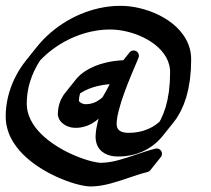

<svg xmlns="http://www.w3.org/2000/svg" viewBox="-20 -679 741 674"><path d="M262.9 -352.3C280.4 -363.8 301.2 -371.7 322.8 -377C336.6 -380.3 350.7 -382.4 365 -383.6C364.6 -382.8 364.2 -382 363.8 -381.1C356.2 -366 348.4 -351.3 339.8 -337.4C333.8 -332.1 327.5 -327.4 320.8 -323.6C312.2 -318.7 303 -315.6 293.4 -314.2C291 -313.9 288.7 -313.4 286.2 -313.4C283.8 -313.3 281.1 -313.1 279.4 -313.3C275.5 -313.5 271.6 -314.4 268.1 -315.9C264.6 -317.3 261.4 -319.4 259.2 -321.6C258.3 -322.6 257.4 -323.7 257.1 -324.3C257.1 -324.4 257 -324.5 257 -324.5C257.5 -329.3 257.4 -334.2 258.3 -338.9L259.9 -346C260.2 -347.2 260.3 -348.4 260.7 -349.6L261.3 -351.2C261.8 -351.5 262.3 -351.9 262.9 -352.3ZM650.9 -476.7C650.8 -479.9 650.7 -483.2 650.2 -486.4C647.8 -512.1 637.4 -536.9 622.7 -557.3C608.1 -577.9 589.4 -594.5 569.3 -608C549.2 -621.6 527.5 -632 505.1 -640.1C482.6 -648 459.4 -653.7 435.6 -656.6C423.8 -658 411.6 -658.7 399.6 -658.5C387.7 -658.4 375.9 -657.7 364.1 -656.3C316.9 -650.8 271.3 -635.8 229.8 -613.7C188.3 -591.5 150.6 -562 119.4 -526.4C115.2 -521.6 111.1 -516.7 107.2 -511.6C106.4 -510.7 105.6 -509.7 104.9 -508.8C104.1 -507.8 103.3 -506.9 102.6 -505.9C101.8 -504.9 101.1 -504 100.3 -503C99.5 -502.1 98.8 -501.1 98 -500.2C97.2 -499.2 96.5 -498.3 95.7 -497.3C95 -496.3 94.2 -495.4 93.4 -494.4C92.7 -493.5 91.9 -492.5 91.1 -491.6C90.4 -490.6 89.6 -489.7 88.8 -488.7C88.1 -487.8 87.3 -486.8 86.6 -485.8C85.8 -484.9 85 -483.9 84.3 -483C83.5 -482 82.7 -481.1 82 -480.1C81.2 -479.2 80.4 -478.2 79.7 -477.2C78.9 -476.3 78.1 -475.4 77.4 -474.4C76.6 -473.4 75.9 -472.5 75.1 -471.5C74.3 -470.6 73.6 -469.6 72.8 -468.7C46.4 -435.8 25.6 -398.1 13.2 -357.4C6.2 -334.5 1.9 -310.8 0.5 -286.9L0 -268.9L0.4 -259.4C0.5 -256.2 0.8 -253.1 1.3 -249.9L2.7 -240.5C3.2 -237.4 4.1 -234.3 4.8 -231.2C6 -225 8.3 -219.1 10.3 -213.1C19 -189.4 32.9 -168.5 48.7 -150.1C64.7 -132 82.8 -116.3 101.9 -102.5C140.4 -75.1 182.4 -54.5 226.7 -39.4C237.8 -35.7 249.1 -32.4 260.8 -29.7C272.5 -27 284.2 -24.7 298.2 -24.4C323.2 -24.6 346.9 -29.1 369.4 -35.2C414.5 -47.1 456.3 -65 497.6 -75.1L497.8 -75.1C502.6 -76.3 506.5 -79.3 509 -83.1C509.8 -84 510.6 -85 511.3 -86C512.1 -86.9 512.9 -87.8 513.6 -88.9C514.4 -89.8 515.2 -90.7 515.8 -91.7C516.7 -92.6 517.5 -93.6 518.1 -94.6C519 -95.5 519.8 -96.4 520.4 -97.5C521.3 -98.3 522.1 -99.3 522.7 -100.3C523.6 -101.2 524.3 -102.2 525 -103.2C525.9 -104.1 526.6 -105 527.3 -106.1C528.2 -106.9 528.9 -107.9 529.6 -108.9C530.4 -109.8 531.2 -110.8 531.9 -111.8C532.7 -112.7 533.5 -113.6 534.2 -114.7C535 -115.5 535.8 -116.5 536.5 -117.5C537.3 -118.4 538.1 -119.4 538.8 -120.4C539.6 -121.3 540.4 -122.2 541 -123.2C541.9 -124.1 542.7 -125.1 543.3 -126.1C547.7 -130.6 549.7 -137 548.1 -143.5C545.7 -153.5 535.6 -159.6 525.6 -157.2C502.5 -151.5 480.8 -144.1 459.6 -136.9C438.3 -129.7 417.4 -122.6 396.5 -117C375.7 -111.4 354.9 -107.7 335 -107.5C326.5 -107.6 316 -109.5 305.9 -111.8C295.7 -114.2 285.4 -117.1 275.2 -120.6C234.5 -134.4 195.1 -153.8 160.4 -178.6C143.1 -191.1 127.1 -205 113.4 -220.5C99.9 -236.1 88.7 -253.3 81.9 -271.8C80.4 -276.5 78.5 -281.1 77.6 -285.9C77.1 -288.3 76.4 -290.7 76 -293L75 -300.3C74.5 -302.7 74.4 -305.1 74.3 -307.5L73.9 -314.8L74.4 -330.5C75.6 -351.5 79.3 -372.2 85.5 -392.3C93.6 -418.9 105.8 -444.1 121.2 -467.4C176.6 -525.1 252.5 -564.1 331.7 -573.4C342.2 -574.7 352.8 -575.3 363.3 -575.4C373.8 -575.6 384.1 -574.9 394.5 -573.7C415.4 -571.3 436 -566.2 455.9 -559.2C475.7 -552 494.7 -542.8 511.9 -531.2C529 -519.7 544.3 -505.9 555.7 -489.8C567.2 -473.8 574.7 -455.7 576.5 -436.6C576.9 -434.3 576.9 -431.9 577 -429.5C577.1 -427.1 577.2 -424.7 577 -421.9L576.5 -405.6L576 -389.3L574.4 -373.2L572.9 -357.1L570.1 -341.2C569.1 -336 568.6 -330.6 567.2 -325.5L563.3 -310L561.3 -302.3L558.7 -294.9L553.5 -280C551.7 -275.1 549.3 -270.5 547.2 -265.8C545 -261 542.9 -256.2 540.1 -252L539.8 -251.5C539.5 -251.2 539.1 -250.9 538.8 -250.6C523.7 -237.4 506.1 -227.3 486.9 -221.3L483.4 -220L479.7 -219.1L472.4 -217.3C467.5 -215.8 462.4 -215.3 457.4 -214.6L449.9 -213.5C447.3 -213.3 444.8 -213.2 442.2 -213.1C437.2 -212.9 431.8 -212.4 427.3 -212.7C418 -213.2 409.1 -215 402.9 -218.5C396.6 -221.9 393.1 -226.3 391 -232.9C390 -236.1 389.6 -240 389.4 -244.2C389.5 -246.4 389.7 -248.9 389.8 -251.3C389.9 -253.7 390 -256.1 390.5 -258.6C391.2 -263.7 391.7 -268.7 392.9 -273.9C393.9 -279 395 -284.2 396.4 -289.4C401.6 -310.2 408.4 -331.1 415.9 -351.8C423.3 -372.6 431.5 -393.2 440 -413.8L466.2 -475.9C469.8 -484.6 466.4 -494.9 458 -499.5C449.4 -504.2 438.8 -501.4 433.5 -493.3C432.7 -492.4 431.9 -491.5 431.2 -490.4C430.4 -489.6 429.6 -488.6 428.9 -487.6C428.1 -486.7 427.3 -485.8 426.7 -484.7C425.8 -483.9 425 -482.9 424.4 -481.9C423.5 -481 422.8 -480 422.1 -479C421.2 -478.1 420.5 -477.2 419.8 -476.1C418.9 -475.3 418.2 -474.3 417.5 -473.3C416.6 -472.4 415.9 -471.5 415.2 -470.4C414.4 -469.6 413.6 -468.6 412.9 -467.6C392.1 -466.6 371.3 -464 350.8 -459C326 -453 301.4 -443.9 278.9 -429.2C276 -427.5 273.3 -425.4 270.7 -423.3L262.6 -417C260 -414.7 257.7 -412.2 255.2 -409.8C252.8 -407.2 250.1 -405.1 248.1 -402.2C247.5 -401.4 246.9 -400.7 246.3 -399.9C246.2 -399.7 245.9 -399.5 245.8 -399.3C245.2 -398.5 244.6 -397.8 244 -397.1C243.9 -396.8 243.7 -396.7 243.5 -396.4C242.9 -395.7 242.3 -395 241.8 -394.2C241.6 -394 241.4 -393.8 241.2 -393.6C240.6 -392.8 240 -392.1 239.5 -391.4C239.3 -391.1 239.1 -390.9 238.9 -390.7C238.3 -390 237.8 -389.2 237.2 -388.5C237 -388.3 236.8 -388.1 236.6 -387.8C236 -387.1 235.5 -386.4 234.9 -385.6C234.7 -385.4 234.5 -385.2 234.3 -385C233.8 -384.2 233.2 -383.5 232.6 -382.8C232.4 -382.5 232.2 -382.3 232 -382.1C231.5 -381.4 230.9 -380.6 230.3 -379.9C230.1 -379.7 229.9 -379.5 229.7 -379.2C229.2 -378.5 228.6 -377.8 228 -377C227.8 -376.8 227.6 -376.6 227.4 -376.4C226.9 -375.6 226.3 -374.9 225.7 -374.2C225.5 -373.9 225.3 -373.8 225.2 -373.5C224.6 -372.8 224 -372 223.4 -371.3C223.3 -371.1 223 -370.9 222.9 -370.7C222.3 -369.9 221.7 -369.2 221.1 -368.4C221 -368.2 220.7 -368 220.6 -367.8C220 -367 219.4 -366.3 218.8 -365.6C218.7 -365.3 218.5 -365.2 218.3 -364.9C217.7 -364.2 217.1 -363.4 216.6 -362.7C216.4 -362.5 216.2 -362.3 216 -362.1C215.4 -361.3 214.8 -360.6 214.3 -359.8C214.1 -359.6 213.9 -359.4 213.7 -359.2C213.1 -358.5 212.5 -357.7 212 -357C211.8 -356.8 211.6 -356.6 211.4 -356.3C207.1 -350.7 202.5 -345.4 199.3 -339C197.6 -335.9 195.7 -332.9 194.1 -329.7L190.3 -319.7L188.4 -314.7C187.8 -313 187.5 -311.3 187.1 -309.6L184.8 -299.2C183.6 -292.3 183.6 -285.3 183 -278.3C183 -271.7 185.1 -265.5 187.5 -261C190 -256.2 193 -252.7 196.1 -249.4C202.5 -243.2 209.6 -238.7 217.1 -235.6C224.6 -232.5 232.6 -230.7 240.6 -230.3C244.8 -230 248.1 -230.3 251.7 -230.4C255.2 -230.4 258.8 -231.1 262.3 -231.5C276.4 -233.5 290.2 -238.4 302.3 -245.3C311 -250.2 318.9 -255.9 326.1 -262.2C325.2 -259 324.3 -255.8 323.5 -252.5C322 -246.9 320.8 -241 319.7 -235.2C318.3 -229.4 317.6 -223.2 316.8 -217.2C316.3 -214.2 316.1 -211 315.9 -207.8C315.8 -204.5 315.5 -201.4 315.5 -198.1C315.7 -191 316.4 -183.6 318.7 -176.1C321 -168.7 324.7 -161.3 329.9 -154.9C335.2 -148.6 341.7 -143.6 348.4 -139.9C355.1 -136.2 362.1 -133.9 368.9 -132.3C375.7 -130.7 382.3 -130 388.9 -129.7C395.6 -129.3 401.4 -129.8 407.6 -130C410.6 -130.2 413.7 -130.3 416.7 -130.5L425.9 -131.8C432 -132.7 438.1 -133.4 444 -135.1L453 -137.3L457.5 -138.5L461.9 -140C467.7 -142.2 473.6 -144.1 479.3 -146.6L496.1 -154.9C501.4 -158.1 506.6 -161.6 511.8 -165C513.1 -165.9 514.4 -166.7 515.7 -167.6L519.3 -170.6L526.4 -176.5C528.8 -178.6 531.3 -180.5 533.5 -182.6L539.9 -189.3C543.6 -193.4 547.6 -197.2 550.9 -201.5C551.7 -202.4 552.4 -203.4 553.1 -204.4C553.9 -205.3 554.7 -206.3 555.4 -207.2C556.2 -208.2 557 -209.1 557.7 -210.1C558.5 -211 559.3 -212 560 -213C560.8 -213.9 561.6 -214.9 562.3 -215.8C563.1 -216.8 563.9 -217.7 564.6 -218.7C565.4 -219.6 566.2 -220.6 566.9 -221.6C567.7 -222.5 568.4 -223.5 569.2 -224.4C570 -225.4 570.7 -226.3 571.5 -227.3C572.3 -228.2 573 -229.2 573.8 -230.2C574.6 -231.1 575.3 -232 576.1 -233C576.9 -233.9 577.6 -234.9 578.4 -235.9C579.2 -236.8 579.9 -237.8 580.6 -238.7C581.4 -239.7 582.2 -240.6 582.9 -241.6C583.7 -242.5 584.5 -243.5 585.2 -244.5C586.5 -245.9 587.7 -247.4 588.8 -249L599.9 -263.8L609.2 -279.5C612.5 -284.6 615 -290.1 617.5 -295.6C619.9 -301.1 622.7 -306.5 624.9 -312.1L630.8 -329L633.7 -337.4L635.9 -346L640.3 -363.2C641.8 -369 642.4 -374.8 643.5 -380.6L646.5 -397.9L648.2 -415.3L649.9 -432.7L650.5 -450.1L651 -467.5C651.1 -470.3 651.1 -473.5 650.9 -476.7Z"/></svg>

Font: Ambarawa
Style: Script
Weight: 500
Foundry: Ekosamp
Version: Version 1.001;